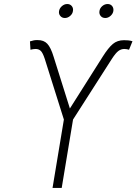

<svg xmlns="http://www.w3.org/2000/svg" viewBox="-20 -931 676 951"><path d="M240.2 0 296.4 -338.9 201.7 -639.6Q191.9 -669.4 181.9 -679Q171.9 -688.5 156.2 -688.5Q149.9 -688.5 143.3 -687.3Q136.7 -686 130.9 -684.6L128.4 -726.1Q139.6 -729.5 147.9 -731.2Q156.2 -732.9 166.5 -732.4Q196.8 -732.9 214.4 -714.1Q231.9 -695.3 245.6 -649.9L326.2 -393.6L489.7 -651.9Q516.6 -694.3 538.8 -713.1Q561 -731.9 594.2 -731.9Q605.5 -731.9 615.7 -731Q626 -730 636.2 -726.6L619.1 -684.6Q614.3 -686 608.2 -687.3Q602.1 -688.5 596.2 -688.5Q580.1 -688.5 566.7 -678.7Q553.2 -668.9 534.2 -639.6L341.8 -338.9L285.6 0ZM501.5 -841.8Q486.8 -841.8 478.5 -852.1Q470.2 -862.3 472.7 -876.5Q474.6 -890.6 486.6 -900.9Q498.5 -911.1 513.2 -911.1Q527.3 -911.1 535.4 -901.1Q543.5 -891.1 541.5 -876.5Q539.1 -862.3 527.3 -852.1Q515.6 -841.8 501.5 -841.8ZM301.3 -841.8Q287.1 -841.8 278.6 -852.1Q270 -862.3 272.5 -876.5Q274.9 -890.6 286.9 -900.9Q298.8 -911.1 313 -911.1Q327.1 -911.1 335.4 -901.1Q343.8 -891.1 341.3 -876.5Q339.4 -862.3 327.4 -852.1Q315.4 -841.8 301.3 -841.8Z"/></svg>

Font: Inter 17pt ExtraLight
Style: Italic
Weight: 250
Italic angle: -9.3988°
Version: Version 4.001;git-66647c0bb